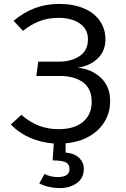

<svg xmlns="http://www.w3.org/2000/svg" viewBox="-20 -720 640 978"><path d="M314 10V57Q360 61 383.5 84.5Q407 108 407 140Q407 187 371.5 212.5Q336 238 285 238Q255 238 227.5 231.5Q200 225 180 214L207 166Q237 182 274 182Q334 182 334 141Q334 115 313 106Q292 97 248 97L254 11Q189 6 132.5 -18.5Q76 -43 35 -86L89 -135Q171 -62 278 -62Q358 -62 402.5 -99Q447 -136 447 -202Q447 -268 403 -300.5Q359 -333 286 -333H165L175 -406H280Q343 -406 385.5 -434.5Q428 -463 428 -519Q428 -572 386.5 -600.5Q345 -629 279 -629Q225 -629 182 -612.5Q139 -596 97 -563L49 -614Q101 -657 157.5 -678.5Q214 -700 281 -700Q353 -700 406.5 -677.5Q460 -655 488.5 -614Q517 -573 517 -520Q517 -459 477 -421.5Q437 -384 375 -375Q445 -369 493 -324.5Q541 -280 541 -205Q541 -148 513.5 -101.5Q486 -55 434.5 -25.5Q383 4 314 10Z"/></svg>

Font: FiraDG Mono
Style: Regular
Weight: 400
Designer: Carrois Corporate & Edenspiekermann AG
Foundry: Carrois Corporate GbR & Edenspiekermann AG
Version: Version 3.206